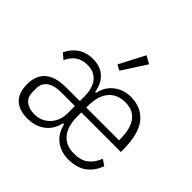

<svg xmlns="http://www.w3.org/2000/svg" viewBox="-190 -959 1161 1161"><g transform="rotate(45 391.0 -378.0)"><path d="M225 -245Q165 -245 133.5 -221.5Q102 -198 102 -155V-123Q102 -80 130.5 -58Q159 -36 205 -36Q235 -36 260 -47Q285 -58 303.5 -77.5Q322 -97 332.5 -123.5Q343 -150 343 -182V-245ZM678 -287V-301Q678 -386 644 -431.5Q610 -477 543 -477Q474 -477 436 -431.5Q398 -386 398 -301V-287ZM542 -37Q599 -37 633.5 -62.5Q668 -88 688 -139L726 -113Q704 -54 659.5 -21Q615 12 543 12Q479 12 434 -22.5Q389 -57 375 -120H366Q352 -57 305.5 -22.5Q259 12 193 12Q121 12 83 -24.5Q45 -61 45 -135Q45 -209 90 -248Q135 -287 226 -287H343V-324Q343 -396 311.5 -435.5Q280 -475 220 -475Q135 -475 98 -392L62 -423Q82 -468 122 -496Q162 -524 221 -524Q282 -524 320.5 -489.5Q359 -455 369 -392H377Q391 -455 437 -489.5Q483 -524 543 -524Q634 -524 685 -461Q736 -398 736 -261V-245H398V-211Q398 -126 435.5 -81.5Q473 -37 542 -37ZM382 -586 347 -605 432 -768 482 -741Z"/></g></svg>

Font: IBM Plex Sans Cond Light
Style: Regular
Weight: 300
Width: 3
Designer: Mike Abbink, Paul van der Laan, Pieter van Rosmalen
Foundry: Bold Monday
Version: Version 1.3